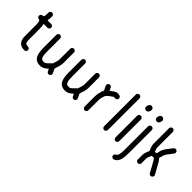

<svg xmlns="http://www.w3.org/2000/svg" viewBox="61 -1572 2650 2650"><g transform="rotate(45 1386.5 -246.5)"><path d="M246.1 -512.2H173.8C180.2 -537.6 181.2 -567.9 181.2 -596.2C181.2 -616.2 164.6 -632.8 144.5 -632.8C124.5 -632.8 107.9 -616.2 107.9 -596.2C108.4 -545.4 107.4 -512.7 85.4 -511.2H85H84.5C64.9 -512.7 44.9 -497.6 44.9 -474.6C44.9 -455.6 60.1 -439.5 78.6 -438C105 -436 106.4 -401.4 106.9 -348.6L107.9 -130.9C107.9 -94.7 115.2 -61 135.3 -35.2C157.7 -6.8 193.4 7.3 238.8 7.3C258.8 7.3 275.4 -9.3 275.4 -29.3C275.4 -49.3 258.8 -65.9 238.8 -65.9C212.9 -65.9 199.7 -71.3 192.9 -80.1C185.5 -89.4 181.2 -106.9 181.2 -130.9L180.2 -349.6C180.2 -380.9 178.2 -412.1 170.4 -439H246.1C266.1 -439 282.7 -455.6 282.7 -475.6C282.7 -495.6 266.1 -512.2 246.1 -512.2Z M401.9 -457V-217.8C401.9 -103.5 416.5 4.9 540 4.9C593.3 4.9 630.9 -25.4 658.7 -52.7C665.5 -41 670.9 -31.7 675.3 -19.5C680.2 -5.9 693.8 4.9 710 4.9C730 4.9 746.6 -11.7 746.6 -31.7C746.6 -36.1 746.1 -39.6 744.6 -43.9C738.3 -62 728.5 -79.1 721.7 -90.8C715.3 -101.6 714.4 -105.5 714.4 -108.4C716.3 -112.8 717.8 -118.2 717.8 -123.5C717.8 -125 717.8 -126 717.3 -127.9L728 -156.7C736.8 -181.2 746.1 -214.8 746.1 -263.2V-456.5C746.1 -476.6 729.5 -493.2 709.5 -493.2C689.5 -493.2 672.9 -476.6 672.9 -456.5V-263.2C672.9 -225.6 666.5 -202.6 658.7 -181.2C653.8 -167.5 648.9 -155.3 645.5 -142.6C596.7 -104.5 586.9 -68.4 540 -68.4C482.9 -68.4 475.1 -113.3 475.1 -217.8V-457C475.1 -477.1 458.5 -493.7 438.5 -493.7C418.5 -493.7 401.9 -477.1 401.9 -457Z M889.6 -457V-217.8C889.6 -103.5 904.3 4.9 1027.8 4.9C1081.1 4.9 1118.7 -25.4 1146.5 -52.7C1153.3 -41 1158.7 -31.7 1163.1 -19.5C1168 -5.9 1181.6 4.9 1197.8 4.9C1217.8 4.9 1234.4 -11.7 1234.4 -31.7C1234.4 -36.1 1233.9 -39.6 1232.4 -43.9C1226.1 -62 1216.3 -79.1 1209.5 -90.8C1203.1 -101.6 1202.1 -105.5 1202.1 -108.4C1204.1 -112.8 1205.6 -118.2 1205.6 -123.5C1205.6 -125 1205.6 -126 1205.1 -127.9L1215.8 -156.7C1224.6 -181.2 1233.9 -214.8 1233.9 -263.2V-456.5C1233.9 -476.6 1217.3 -493.2 1197.3 -493.2C1177.2 -493.2 1160.6 -476.6 1160.6 -456.5V-263.2C1160.6 -225.6 1154.3 -202.6 1146.5 -181.2C1141.6 -167.5 1136.7 -155.3 1133.3 -142.6C1084.5 -104.5 1074.7 -68.4 1027.8 -68.4C970.7 -68.4 962.9 -113.3 962.9 -217.8V-457C962.9 -477.1 946.3 -493.7 926.3 -493.7C906.2 -493.7 889.6 -477.1 889.6 -457Z M1379.4 -444.8C1385.7 -426.8 1395.5 -409.7 1402.3 -397.9C1408.7 -387.2 1409.7 -383.8 1409.7 -380.4C1410.2 -374 1409.2 -369.6 1407.2 -363.3L1391.6 -334.5L1396 -332C1387.2 -307.6 1377.9 -273.9 1377.9 -225.6V-32.2C1377.9 -12.2 1394.5 4.4 1414.6 4.4C1434.6 4.4 1451.2 -12.2 1451.2 -32.2V-225.6C1451.2 -263.2 1457.5 -286.1 1465.3 -307.6L1475.6 -335.4C1483.9 -348.6 1499.5 -362.8 1518.1 -376C1542 -392.6 1560.1 -408.7 1569.8 -412.1C1575.7 -413.1 1582.5 -412.6 1587.9 -411.1C1590.8 -410.2 1594.7 -409.7 1598.1 -409.7C1618.7 -409.7 1634.8 -425.8 1634.8 -446.3C1634.8 -462.9 1624 -477.1 1608.4 -481.4C1590.8 -486.3 1571.3 -487.8 1552.2 -483.4C1524.9 -476.1 1503.4 -454.6 1476.1 -435.5L1468.8 -430.2L1465.8 -435.1C1459 -446.8 1453.1 -457 1448.7 -469.2C1443.8 -482.9 1430.2 -493.7 1414.1 -493.7C1394 -493.7 1377.4 -477.1 1377.4 -457C1377.4 -452.6 1377.9 -449.2 1379.4 -444.8Z M1833.5 -29.8V-648.4C1833.5 -668.5 1816.9 -685.1 1796.9 -685.1C1776.9 -685.1 1760.3 -668.5 1760.3 -648.4V-29.8C1760.3 -9.8 1776.9 6.8 1796.9 6.8C1816.9 6.8 1833.5 -9.8 1833.5 -29.8Z M2053.2 -32.2V-455.6C2053.2 -475.6 2036.6 -492.2 2016.6 -492.2C1996.6 -492.2 1980 -475.6 1980 -455.6V-32.2C1980 -12.2 1996.6 4.4 2016.6 4.4C2036.6 4.4 2053.2 -12.2 2053.2 -32.2ZM2056.2 -618.2 2064 -639.6C2065.4 -644 2066.4 -648.4 2066.4 -653.3C2066.4 -675.8 2048.3 -693.8 2025.9 -693.8C2008.3 -693.8 1993.7 -683.1 1987.8 -667L1980 -645.5C1978.5 -641.1 1978 -636.7 1978 -631.8C1978 -609.4 1995.6 -591.8 2018.1 -591.8C2035.6 -591.8 2050.3 -602.1 2056.2 -618.2Z M2180.7 198.7C2252.9 171.4 2263.2 83 2263.2 1.5V-458C2263.2 -478 2246.6 -494.6 2226.6 -494.6C2206.5 -494.6 2189.9 -478 2189.9 -458V1.5C2189.9 72.8 2181.2 120.1 2154.3 130.4C2140.1 135.7 2130.9 148.9 2130.9 164.6C2130.9 184.6 2147.5 201.2 2167.5 201.2C2171.9 201.2 2176.8 200.2 2180.7 198.7ZM2266.1 -616.2 2273.9 -637.7C2275.4 -642.1 2276.4 -646.5 2276.4 -651.4C2276.4 -673.8 2258.3 -691.9 2235.8 -691.9C2218.3 -691.9 2203.6 -681.2 2197.8 -665L2189.9 -643.6C2188.5 -639.2 2188 -634.8 2188 -629.9C2188 -607.4 2205.6 -589.8 2228 -589.8C2245.6 -589.8 2260.3 -600.1 2266.1 -616.2Z M2413.1 -645V-347.2C2413.1 -287.1 2443.8 -245.6 2443.8 -231.9C2443.8 -219.7 2413.1 -176.3 2413.1 -121.1V-35.6C2413.1 -15.6 2429.7 1 2449.7 1C2469.7 1 2486.3 -15.6 2486.3 -35.6V-121.1C2486.3 -154.3 2504.4 -177.7 2512.7 -204.6C2524.4 -208 2538.1 -207 2552.2 -209.5C2566.9 -195.3 2587.9 -159.2 2612.3 -114.7L2665.5 -18.1C2671.9 -6.3 2684.1 1 2697.8 1C2717.8 1 2734.4 -15.6 2734.4 -35.6C2734.4 -42 2732.9 -47.9 2730 -53.2L2676.8 -149.9C2655.3 -189 2633.3 -231 2606.4 -258.8C2618.7 -290.5 2620.6 -330.6 2646.5 -364.7L2710.9 -448.7C2715.8 -455.1 2718.8 -462.9 2718.8 -471.2C2718.8 -491.2 2702.1 -507.8 2682.1 -507.8C2670.4 -507.8 2660.2 -502.4 2653.3 -493.7L2587.9 -409.7C2539.1 -345.2 2545.4 -288.6 2535.6 -279.8C2535.2 -279.3 2522.5 -278.8 2506.3 -276.4C2497.6 -297.4 2486.3 -317.9 2486.3 -347.2V-645C2486.3 -665 2469.7 -681.6 2449.7 -681.6C2429.7 -681.6 2413.1 -665 2413.1 -645Z"/></g></svg>

Font: Velvelyne
Style: Regular
Weight: 400
Designer: Manon Van der Borght et Mariel Nils
Foundry: Velvetyne
Version: Version 1.070;Glyphs 3.3.1 (3343)